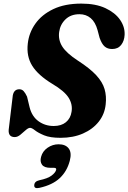

<svg xmlns="http://www.w3.org/2000/svg" viewBox="-20 -734 695 1040"><path d="M308 12.5Q251.5 12.5 219 -1Q186.5 -14.5 169.5 -28Q152.5 -41.5 143 -41.5Q133 -41.5 119.2 -29Q105.5 -16.5 90.2 -4Q75 8.5 60 8.5Q24.5 8.5 27 -30.5L48 -206Q51 -250.5 84.5 -250.5Q99 -250.5 108.2 -240.2Q117.5 -230 126.5 -210.5L140.5 -152.5Q153 -103 188.8 -77.2Q224.5 -51.5 271 -51.5Q312 -51.5 337 -72Q362 -92.5 367.5 -128Q374.5 -168 351.8 -204.5Q329 -241 263 -280Q186.5 -326.5 154.5 -377.8Q122.5 -429 130.5 -498Q137 -557 171.8 -606Q206.5 -655 269 -684.8Q331.5 -714.5 420.5 -714.5Q498.5 -714.5 551.2 -689.8Q604 -665 630.5 -626.5Q657 -588 655 -545.5Q653.5 -512.5 636.2 -490.5Q619 -468.5 587.5 -468.5Q562.5 -468.5 546.8 -482.2Q531 -496 519.5 -529L508.5 -570.5Q496.5 -614.5 471.2 -635.8Q446 -657 410.5 -657Q363.5 -657 334.8 -629.2Q306 -601.5 300.5 -561Q294.5 -518.5 317.2 -482.2Q340 -446 402 -405.5Q466.5 -364 501 -326.8Q535.5 -289.5 546.5 -251.2Q557.5 -213 552.5 -169Q547 -115.5 514.8 -74.8Q482.5 -34 429.5 -10.8Q376.5 12.5 308 12.5ZM254 175Q219.5 175 207.5 158Q195.5 141 202.5 115.5Q210.5 85 237.8 66.2Q265 47.5 297.5 47.5Q335 47.5 352.2 70.2Q369.5 93 358 137Q343 194 303.5 231Q264 268 193.5 283.5Q164 290 165.5 269Q166.5 248.5 192.5 242.5Q238.5 233 259.2 217.2Q280 201.5 284 186.5Q287 175 272.5 175Z"/></svg>

Font: Fraunces 9pt
Style: Bold Italic
Weight: 700
Italic angle: -16°
Version: Version 1.000;[b76b70a41]